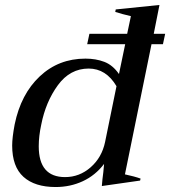

<svg xmlns="http://www.w3.org/2000/svg" viewBox="-20 -743 685 773"><path d="M29 -157Q29 -189 39 -242Q64 -364 140 -435.5Q216 -507 324 -507Q366 -507 400 -494Q434 -481 459 -445L484 -565H331L340 -607H492L507 -678Q472 -686 444 -695L446 -705L622 -723L599 -607H645L636 -565H590L483 -41Q521 -33 546 -24L544 -16L390 6Q392 -21 396 -50L399 -83Q364 -37 313.5 -13.5Q263 10 204 10Q120 10 74.5 -31Q29 -72 29 -157ZM403 -171 449 -396Q407 -467 337 -467Q262 -467 213 -400Q164 -333 146 -241Q136 -195 136 -154Q136 -30 242 -30Q300 -30 345 -69.5Q390 -109 403 -171Z"/></svg>

Font: Trirong Medium
Style: Italic
Weight: 500
Italic angle: -12°
Designer: Katatrad Team
Foundry: CadsonDemak
Version: Version 1.001